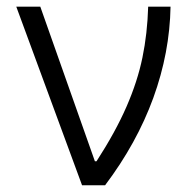

<svg xmlns="http://www.w3.org/2000/svg" viewBox="-20 -550 573 570"><path d="M28.3 -530.3H99.6L261.7 -71.3H266.6Q322.8 -158.2 355.5 -233.2Q388.2 -308.1 402.8 -378.9Q417.5 -449.7 419.9 -530.3H486.3Q483.9 -393.6 435.1 -259.3Q386.2 -125 292 0H223.6Z"/></svg>

Font: Pretendard GOV Light
Style: Regular
Weight: 300
Designer: Base glyphs from Inter by Rasmus Andersson; Hangeul glyphs from Noto Sans CJK(Source Han Sans) by Jang Soo-young and Kan
Foundry: Kil Hyung-jin
Version: Version 1.309